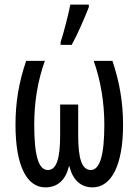

<svg xmlns="http://www.w3.org/2000/svg" viewBox="-20 -800 599 830"><path d="M242 -606H290C317 -655 345 -721 364 -769V-780H284C279 -751 253 -648 242 -618ZM466 -537H385C416 -450 431 -355 431 -260C431 -130 412 -65 372 -65C334 -66 318 -113 318 -215V-348H240V-215C240 -114 224 -65 187 -65C146 -65 128 -129 128 -261C128 -359 143 -451 174 -537H93C61 -442 47 -358 47 -260C47 -87 94 10 176 10C230 10 264 -23 278 -81H280C294 -23 329 10 380 10C462 10 512 -87 512 -260C512 -357 497 -445 466 -537Z"/></svg>

Font: Noto Sans UI Condensed
Style: Regular
Weight: 400
Width: 3
Designer: Monotype Design Team
Foundry: Monotype Imaging Inc.
Version: Version 1.901